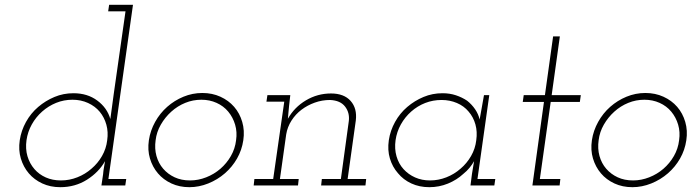

<svg xmlns="http://www.w3.org/2000/svg" viewBox="-20 -770 2877 797"><path d="M408 -47Q409 -61 411.5 -74.5Q414 -88 416 -101Q390 -55 341 -24Q292 7 230 7Q189 7 155.5 -8.5Q122 -24 99.5 -50.5Q77 -77 66.5 -112Q56 -147 62 -188Q68 -228 88 -264Q108 -300 138.5 -326Q169 -352 206 -367.5Q243 -383 285 -383Q343 -383 384 -352.5Q425 -322 438 -276Q442 -301 445 -327Q448 -353 452 -379L501 -723H429L433 -750H532L430 -27H504L500 0H401ZM90 -188Q85 -152 94 -121.5Q103 -91 123 -68Q142 -46 170 -33.5Q198 -21 233 -21Q268 -21 301 -34Q334 -47 360 -70Q386 -92 403.5 -122.5Q421 -153 425 -188Q430 -222 421.5 -252.5Q413 -283 394 -306Q375 -329 345.5 -342.5Q316 -356 281 -356Q245 -356 213 -343Q181 -330 155 -307Q129 -284 112 -253.5Q95 -223 90 -188Z M598 -188Q604 -228 624 -264Q644 -300 674 -326.5Q704 -353 741.5 -368.5Q779 -384 820 -384Q861 -384 895 -368.5Q929 -353 952 -326.5Q975 -300 985.5 -264Q996 -228 990 -188Q984 -147 964 -112Q944 -77 913.5 -50.5Q883 -24 844.5 -8.5Q806 7 766 7Q725 7 691.5 -8.5Q658 -24 635.5 -50.5Q613 -77 602.5 -112Q592 -147 598 -188ZM626 -188Q621 -153 629.5 -122.5Q638 -92 657.5 -69.5Q677 -47 705 -34Q733 -21 769 -21Q803 -21 836 -34Q869 -47 895 -69.5Q921 -92 938.5 -122.5Q956 -153 960 -188Q965 -222 956 -252.5Q947 -283 927.5 -306.5Q908 -330 879 -343Q850 -356 816 -356Q781 -356 749 -343Q717 -330 691 -306.5Q665 -283 647.5 -252.5Q630 -222 626 -188Z M1316 -27H1395L1428 -268Q1432 -302 1412.5 -327.5Q1393 -353 1350 -355Q1317 -355 1286.5 -344Q1256 -333 1231.5 -314.5Q1207 -296 1190 -269.5Q1173 -243 1168 -212L1142 -27H1220L1217 0H1033L1036 -27H1114L1160 -348H1086L1090 -375H1185L1180 -331Q1178 -316 1177.5 -304.5Q1177 -293 1175 -277Q1202 -325 1250 -353.5Q1298 -382 1354 -382Q1408 -382 1435.5 -351Q1463 -320 1457 -270L1423 -27H1500L1497 0H1313Z M1594 -188Q1600 -228 1620 -264Q1640 -300 1670.5 -326Q1701 -352 1738 -367.5Q1775 -383 1817 -383Q1847 -383 1872.5 -374.5Q1898 -366 1919 -352Q1939 -336 1952.5 -316Q1966 -296 1971 -274Q1975 -299 1980 -324Q1985 -349 1989 -375H2011L1962 -27H2036L2032 0H1933L1939 -47Q1941 -61 1943.5 -74.5Q1946 -88 1948 -101Q1940 -87 1929 -73.5Q1918 -60 1903 -48Q1876 -23 1839.5 -8Q1803 7 1762 7Q1721 7 1687.5 -8.5Q1654 -24 1632 -51Q1609 -77 1598.5 -112Q1588 -147 1594 -188ZM1622 -188Q1617 -152 1626 -121Q1635 -90 1655 -68Q1675 -46 1703 -33.5Q1731 -21 1765 -21Q1800 -21 1833 -34Q1866 -47 1892 -70Q1918 -92 1935.5 -122.5Q1953 -153 1957 -188Q1962 -223 1953.5 -253.5Q1945 -284 1925 -307Q1906 -330 1876.5 -342.5Q1847 -355 1813 -355Q1777 -355 1745 -342.5Q1713 -330 1687 -307Q1661 -284 1644 -253.5Q1627 -223 1622 -188Z M2276 -619H2304L2270 -375H2391L2387 -347H2266L2221 -27H2306L2303 0H2190L2238 -347H2150L2154 -375H2242Z M2437 -188Q2443 -228 2463 -264Q2483 -300 2513 -326.5Q2543 -353 2580.5 -368.5Q2618 -384 2659 -384Q2700 -384 2734 -368.5Q2768 -353 2791 -326.5Q2814 -300 2824.5 -264Q2835 -228 2829 -188Q2823 -147 2803 -112Q2783 -77 2752.5 -50.5Q2722 -24 2683.5 -8.5Q2645 7 2605 7Q2564 7 2530.5 -8.5Q2497 -24 2474.5 -50.5Q2452 -77 2441.5 -112Q2431 -147 2437 -188ZM2465 -188Q2460 -153 2468.5 -122.5Q2477 -92 2496.5 -69.5Q2516 -47 2544 -34Q2572 -21 2608 -21Q2642 -21 2675 -34Q2708 -47 2734 -69.5Q2760 -92 2777.5 -122.5Q2795 -153 2799 -188Q2804 -222 2795 -252.5Q2786 -283 2766.5 -306.5Q2747 -330 2718 -343Q2689 -356 2655 -356Q2620 -356 2588 -343Q2556 -330 2530 -306.5Q2504 -283 2486.5 -252.5Q2469 -222 2465 -188Z"/></svg>

Font: Josefin Slab Light
Style: Italic
Weight: 300
Italic angle: -12°
Designer: Santiago Orozco
Foundry: Typemade
Version: Version 2.000